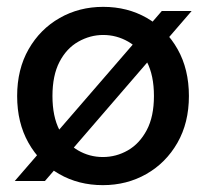

<svg xmlns="http://www.w3.org/2000/svg" viewBox="-20 -528 601 560"><path d="M23 0 452 -496H539L111 0ZM280 12Q209 12 152.5 -20.5Q96 -53 63 -111.5Q30 -170 30 -248Q30 -326 63.5 -384.5Q97 -443 154 -475.5Q211 -508 281 -508Q352 -508 408.5 -475.5Q465 -443 498 -384.5Q531 -326 531 -248Q531 -170 497.5 -111.5Q464 -53 407 -20.5Q350 12 280 12ZM280 -70Q319 -70 353 -89.5Q387 -109 408 -148.5Q429 -188 429 -248Q429 -308 408.5 -347.5Q388 -387 354 -406.5Q320 -426 281 -426Q243 -426 208.5 -406.5Q174 -387 153.5 -347.5Q133 -308 133 -248Q133 -188 153.5 -148.5Q174 -109 207.5 -89.5Q241 -70 280 -70Z"/></svg>

Font: DM Sans 36pt Medium
Style: Regular
Weight: 500
Designer: Colophon Foundry, Jonny Pinhorn
Foundry: Colophon Foundry
Version: Version 4.004;gftools[0.9.30]